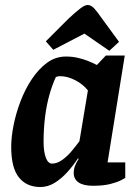

<svg xmlns="http://www.w3.org/2000/svg" viewBox="-20 -740 562 771"><path d="M142 11Q87 11 56 -27.5Q25 -66 25 -150Q25 -189 34.5 -237Q44 -285 62.5 -333.5Q81 -382 108 -422.5Q135 -463 169 -488Q203 -513 245 -513Q269 -513 291.5 -508Q314 -503 334 -495Q354 -487 369 -479L405 -517H481L412 -88H483V-26Q481 -24 465.5 -16Q450 -8 422.5 -1Q395 6 353 6Q315 6 295.5 -7.5Q276 -21 276 -45Q276 -60 281 -73.5Q286 -87 296 -102L293 -104Q274 -75 250 -48.5Q226 -22 199 -5.5Q172 11 142 11ZM189 -83Q209 -83 229.5 -97.5Q250 -112 267.5 -133Q285 -154 299 -173L333 -377Q313 -402 282 -418Q251 -434 223 -434Q216 -434 211.5 -433Q207 -432 204 -430Q190 -400 178.5 -359.5Q167 -319 161 -271Q155 -223 155 -171Q155 -131 164 -107Q173 -83 189 -83ZM419 -536 319 -605 194 -540 164 -574 255 -665Q285 -693 303 -706.5Q321 -720 332 -720Q345 -720 357.5 -707Q370 -694 387 -669L458 -572Z"/></svg>

Font: Faustina Light
Style: Bold Italic
Weight: 700
Italic angle: -8°
Version: Version 1.200